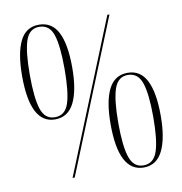

<svg xmlns="http://www.w3.org/2000/svg" viewBox="-82 -801 843 887"><g transform="rotate(-10 340.0 -357.0)"><path d="M157 -280Q41 -280 41 -503Q41 -610 69 -667Q97 -724 158 -724Q219 -724 247.5 -668Q276 -612 276 -503Q276 -396 247 -338Q218 -280 157 -280ZM189 0 478 -714H488L199 0ZM158 -290Q206 -290 223 -342Q240 -394 240 -503Q240 -611 223 -662.5Q206 -714 158 -714Q111 -714 94 -662.5Q77 -611 77 -503Q77 -394 94 -342Q111 -290 158 -290ZM522 10Q405 10 405 -213Q405 -320 433.5 -377Q462 -434 523 -434Q583 -434 611.5 -378Q640 -322 640 -213Q640 -106 611 -48Q582 10 522 10ZM522 0Q570 0 587.5 -52Q605 -104 605 -213Q605 -321 587.5 -372.5Q570 -424 522 -424Q476 -424 458.5 -372.5Q441 -321 441 -213Q441 -104 458.5 -52Q476 0 522 0Z"/></g></svg>

Font: Noto Serif Display ExtraCondensed ExtraLight
Style: Regular
Weight: 200
Width: 2
Designer: Monotype Design Team
Foundry: Monotype Imaging Inc.
Version: Version 2.009